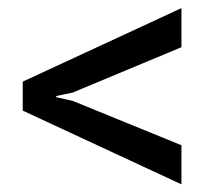

<svg xmlns="http://www.w3.org/2000/svg" viewBox="-20 -515 537 482"><path d="M435.5 -52.2 37.1 -237.3V-310.1L435.5 -494.6V-396.5L162.6 -282.7L121.1 -273.9V-271L162.6 -261.7L435.5 -150.4Z"/></svg>

Font: Hanuman
Style: Regular
Weight: 400
Designer: Danh Hong
Foundry: Danh Hong
Version: Version 9.000